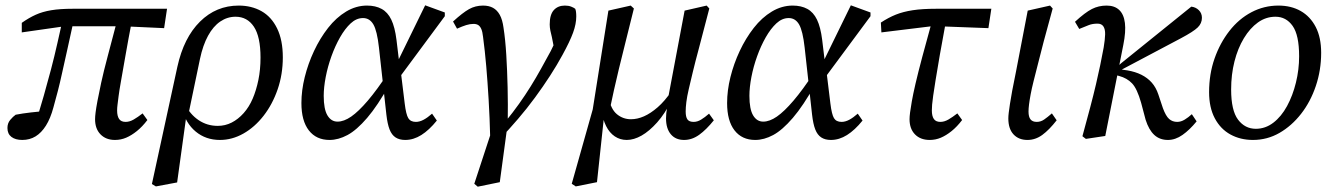

<svg xmlns="http://www.w3.org/2000/svg" viewBox="-20 -514 5026 723"><path d="M64 13Q38 13 23 1.5Q8 -10 8 -32Q8 -50 18.5 -62.5Q29 -75 39 -82Q65 -87 95.5 -90.5Q126 -94 155 -96L146 -68L116 -56Q131 -105 145 -154Q159 -203 172 -252.5Q185 -302 196 -351Q207 -400 218 -449L260 -448Q245 -378 233.5 -327.5Q222 -277 214 -240Q206 -203 198 -172Q190 -141 181 -109Q170 -68 153 -41Q136 -14 114 -0.5Q92 13 64 13ZM62 -392V-428Q89 -447 114.5 -458.5Q140 -470 173 -475.5Q206 -481 254 -481H609L598 -408L446 -415H223ZM413 13Q379 13 358.5 -8Q338 -29 338 -65Q338 -75 340 -91Q342 -107 347 -134Q352 -161 361 -202.5Q370 -244 386 -304Q402 -364 424 -448H479Q462 -360 452 -302Q442 -244 435.5 -208Q429 -172 426.5 -151.5Q424 -131 422.5 -119.5Q421 -108 421 -98Q421 -77 428.5 -66Q436 -55 453 -55Q468 -55 483.5 -64Q499 -73 517 -87L535 -62Q516 -37 495.5 -20.5Q475 -4 455 4.5Q435 13 413 13Z M567 188 552 179 648 -263Q672 -372 733 -432.5Q794 -493 879 -493Q927 -493 964.5 -472Q1002 -451 1023.5 -407Q1045 -363 1045 -298Q1045 -234 1025.5 -177.5Q1006 -121 972.5 -78Q939 -35 896.5 -11Q854 13 808 13Q755 13 717 -18.5Q679 -50 665 -106L676 -122Q696 -83 728 -61.5Q760 -40 800 -40Q828 -40 852.5 -52.5Q877 -65 897.5 -88Q918 -111 931.5 -142.5Q945 -174 953 -213Q961 -252 961 -297Q961 -376 936 -413.5Q911 -451 867 -451Q836 -451 809.5 -433Q783 -415 763.5 -379.5Q744 -344 733 -292L689 -81L682 -80L647 173Z M1221 13Q1171 13 1143 -23Q1115 -59 1115 -126Q1115 -173 1127.5 -223.5Q1140 -274 1162.5 -322Q1185 -370 1215.5 -409Q1246 -448 1283.5 -470.5Q1321 -493 1362 -493Q1394 -493 1417 -480.5Q1440 -468 1453.5 -440Q1467 -412 1473 -364L1484 -273L1488 -255L1504 -124Q1509 -83 1517.5 -69Q1526 -55 1546 -55Q1560 -55 1575 -63Q1590 -71 1607 -86L1625 -60Q1596 -24 1566.5 -5.5Q1537 13 1506 13Q1484 13 1469.5 3.5Q1455 -6 1447 -26.5Q1439 -47 1435 -82L1407 -335Q1400 -398 1386 -422Q1372 -446 1347 -446Q1322 -446 1300.5 -426Q1279 -406 1260.5 -373.5Q1242 -341 1228 -302Q1214 -263 1206.5 -224Q1199 -185 1199 -153Q1199 -103 1213 -79.5Q1227 -56 1251 -56Q1275 -56 1302.5 -75Q1330 -94 1365 -135Q1400 -176 1442 -240L1457 -195H1446Q1402 -116 1362.5 -70Q1323 -24 1288.5 -5.5Q1254 13 1221 13ZM1478 -214 1472 -271 1581 -494 1655 -467V-453Z M1779 189 1766 178 1830 -17 1889 -28 1862 172ZM1826 7Q1824 -72 1820 -139Q1816 -206 1811 -264.5Q1806 -323 1799 -375Q1797 -394 1792.5 -404.5Q1788 -415 1781 -419.5Q1774 -424 1763 -424Q1750 -424 1735.5 -419.5Q1721 -415 1701 -406L1686 -433Q1722 -466 1746 -479.5Q1770 -493 1799 -493Q1821 -493 1836.5 -484.5Q1852 -476 1862 -458Q1872 -440 1876 -410Q1883 -365 1886.5 -307Q1890 -249 1891.5 -185Q1893 -121 1892 -57H1884Q1911 -90 1934.5 -123Q1958 -156 1978.5 -189Q1999 -222 2017.5 -255.5Q2036 -289 2054 -322Q2062 -338 2067.5 -350Q2073 -362 2077 -374L2070 -314L2058 -375Q2055 -386 2052.5 -398.5Q2050 -411 2050 -422Q2050 -459 2065.5 -476Q2081 -493 2107 -493Q2121 -493 2131 -489Q2141 -485 2146 -481Q2148 -477 2149 -469.5Q2150 -462 2150 -452Q2150 -424 2138 -391Q2126 -358 2098 -307Q2078 -270 2051.5 -229Q2025 -188 1994.5 -146.5Q1964 -105 1930.5 -66Q1897 -27 1864 8Z M2148 188 2133 178 2212 -102 2271 -474 2355 -493 2367 -482Q2349 -409 2335 -353.5Q2321 -298 2310.5 -254.5Q2300 -211 2292 -175Q2284 -139 2277 -105L2256 -89L2228 172ZM2340 13Q2315 13 2295 -0.5Q2275 -14 2262.5 -39Q2250 -64 2245 -98L2272 -147Q2280 -103 2303 -84Q2326 -65 2356 -65Q2380 -65 2405 -76Q2430 -87 2456.5 -110Q2483 -133 2509 -171L2518 -135H2508Q2484 -86 2454.5 -53Q2425 -20 2396 -3.5Q2367 13 2340 13ZM2556 13Q2524 13 2506 -8.5Q2488 -30 2488 -68Q2488 -86 2492 -109Q2496 -132 2499 -148L2498 -156L2558 -474L2641 -493L2651 -482L2611 -329Q2598 -281 2589 -243.5Q2580 -206 2573.5 -178Q2567 -150 2564.5 -129.5Q2562 -109 2562 -94Q2562 -74 2568.5 -64.5Q2575 -55 2592 -55Q2606 -55 2620 -63.5Q2634 -72 2650 -86L2668 -61Q2640 -26 2613 -6.5Q2586 13 2556 13Z M2824 13Q2774 13 2746 -23Q2718 -59 2718 -126Q2718 -173 2730.5 -223.5Q2743 -274 2765.5 -322Q2788 -370 2818.5 -409Q2849 -448 2886.5 -470.5Q2924 -493 2965 -493Q2997 -493 3020 -480.5Q3043 -468 3056.5 -440Q3070 -412 3076 -364L3087 -273L3091 -255L3107 -124Q3112 -83 3120.5 -69Q3129 -55 3149 -55Q3163 -55 3178 -63Q3193 -71 3210 -86L3228 -60Q3199 -24 3169.5 -5.5Q3140 13 3109 13Q3087 13 3072.5 3.5Q3058 -6 3050 -26.5Q3042 -47 3038 -82L3010 -335Q3003 -398 2989 -422Q2975 -446 2950 -446Q2925 -446 2903.5 -426Q2882 -406 2863.5 -373.5Q2845 -341 2831 -302Q2817 -263 2809.5 -224Q2802 -185 2802 -153Q2802 -103 2816 -79.5Q2830 -56 2854 -56Q2878 -56 2905.5 -75Q2933 -94 2968 -135Q3003 -176 3045 -240L3060 -195H3049Q3005 -116 2965.5 -70Q2926 -24 2891.5 -5.5Q2857 13 2824 13ZM3081 -214 3075 -271 3184 -494 3258 -467V-453Z M3299 -392 3297 -429Q3326 -448 3353.5 -459Q3381 -470 3417 -475.5Q3453 -481 3505 -481H3713L3702 -408L3516 -415H3487ZM3481 13Q3446 13 3425.5 -8Q3405 -29 3405 -65Q3405 -75 3407 -90.5Q3409 -106 3413.5 -132Q3418 -158 3427.5 -199Q3437 -240 3453 -300Q3469 -360 3492 -443L3545 -450Q3529 -365 3519 -307Q3509 -249 3503 -212Q3497 -175 3494 -153.5Q3491 -132 3490 -120Q3489 -108 3489 -98Q3489 -77 3496.5 -66Q3504 -55 3521 -55Q3536 -55 3551.5 -64Q3567 -73 3585 -87L3603 -62Q3584 -37 3563.5 -20.5Q3543 -4 3523 4.5Q3503 13 3481 13Z M3849 13Q3816 13 3796.5 -8Q3777 -29 3777 -68Q3777 -77 3778.5 -89.5Q3780 -102 3783 -122Q3786 -142 3791.5 -172Q3797 -202 3806 -245L3850 -474L3934 -493L3944 -482L3910 -357Q3898 -310 3888.5 -273Q3879 -236 3872 -208Q3865 -180 3861 -158.5Q3857 -137 3855 -121Q3853 -105 3853 -94Q3853 -74 3860.5 -64.5Q3868 -55 3884 -55Q3899 -55 3912 -64Q3925 -73 3941 -87L3959 -61Q3931 -25 3905 -6Q3879 13 3849 13Z M4056 -1Q4073 -63 4085.5 -110.5Q4098 -158 4107 -196.5Q4116 -235 4123 -268.5Q4130 -302 4136 -335Q4141 -365 4141.5 -384.5Q4142 -404 4135 -414.5Q4128 -425 4113 -425Q4094 -425 4080 -419.5Q4066 -414 4044 -405L4028 -432Q4066 -467 4091.5 -480Q4117 -493 4147 -493Q4177 -493 4194.5 -476.5Q4212 -460 4216 -427.5Q4220 -395 4210 -345L4142 -2L4069 9ZM4378 13Q4347 13 4326.5 -6Q4306 -25 4294 -63L4277 -127Q4262 -180 4243 -200Q4224 -220 4194 -228L4168 -235V-253H4177L4202 -276L4466 -489Q4483 -487 4494.5 -475.5Q4506 -464 4506 -447Q4506 -426 4490 -410.5Q4474 -395 4427 -370L4189 -244L4191 -254L4225 -249Q4255 -244 4278 -232.5Q4301 -221 4317 -203Q4333 -185 4342 -158L4359 -107Q4370 -77 4382.5 -66Q4395 -55 4413 -55Q4427 -55 4441 -63.5Q4455 -72 4468 -84L4486 -57Q4460 -25 4433 -6Q4406 13 4378 13Z M4698 13Q4651 13 4613.5 -7.5Q4576 -28 4554.5 -68.5Q4533 -109 4533 -167Q4533 -235 4553.5 -293.5Q4574 -352 4609.5 -397.5Q4645 -443 4692.5 -468Q4740 -493 4794 -493Q4842 -493 4878 -472.5Q4914 -452 4934.5 -412.5Q4955 -373 4955 -315Q4955 -250 4935 -190.5Q4915 -131 4879.5 -85.5Q4844 -40 4798 -13.5Q4752 13 4698 13ZM4709 -29Q4745 -29 4775 -52Q4805 -75 4826.5 -114.5Q4848 -154 4860 -203Q4872 -252 4872 -302Q4872 -382 4847.5 -416.5Q4823 -451 4783 -451Q4747 -451 4717 -429.5Q4687 -408 4664 -370Q4641 -332 4628.5 -282.5Q4616 -233 4616 -177Q4616 -98 4642 -63.5Q4668 -29 4709 -29Z"/></svg>

Font: Source Serif 4 18pt
Style: Italic
Weight: 400
Italic angle: -12°
Designer: Frank Grießhammer
Foundry: Adobe Systems Incorporated
Version: Version 4.004;hotconv 1.0.116;makeotfexe 2.5.65601